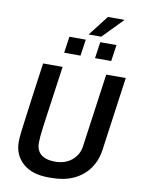

<svg xmlns="http://www.w3.org/2000/svg" viewBox="-109 -1117 897 1201"><g transform="rotate(10 339.0 -516.5)"><path d="M283 10Q179 10 121 -42Q63 -94 63 -176Q63 -187 64 -202.5Q65 -218 67.5 -239.5Q70 -261 74 -290.5Q78 -320 83 -358.5Q88 -397 94.5 -445.5Q101 -494 109.5 -554Q118 -614 128 -686H252Q238 -587 227.5 -513Q217 -439 209.5 -385Q202 -331 197 -294Q192 -257 190 -233Q188 -209 188 -193Q188 -144 219 -119Q250 -94 308 -94Q372 -94 414.5 -129.5Q457 -165 464 -221L529 -686H653L588 -219Q578 -148 540.5 -96.5Q503 -45 443 -17.5Q383 10 303 10ZM377 -914 477 -1043H581L580 -1040L457 -914ZM246 -775 261 -879H365L350 -775ZM442 -775 457 -879H560L545 -775Z"/></g></svg>

Font: Chivo Medium
Style: Italic
Weight: 500
Italic angle: -8.05°
Designer: Hector Gatti
Foundry: Omnibus-Type
Version: Version 2.002